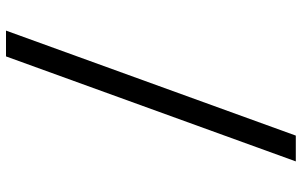

<svg xmlns="http://www.w3.org/2000/svg" viewBox="-203 -660 1006 640"><g transform="rotate(90 300.0 -340.0)"><path d="M82 143 432 -823H518L168 143Z"/></g></svg>

Font: Nova Nerd Font
Style: Regular
Weight: 400
Designer: Belleve Invis
Foundry: Belleve Invis
Version: Version 24.1.4; ttfautohint (v1.8.4);Nerd Fonts 3.1.1